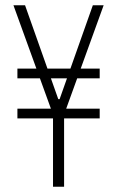

<svg xmlns="http://www.w3.org/2000/svg" viewBox="-20 -708 446 728"><path d="M181 0V-259H46V-296H173L31 -688H75L201 -332H206L332 -688H373L231 -296H358V-259H223V0ZM46 -411V-448H358V-411Z"/></svg>

Font: Saira ExtraCondensed ExtraLight
Style: Regular
Weight: 250
Width: 2
Designer: Hector Gatti with collaboration of the Omnibus-Type team
Foundry: Omnibus-Type
Version: Version 1.101